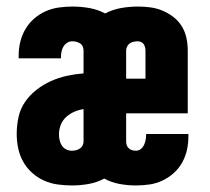

<svg xmlns="http://www.w3.org/2000/svg" viewBox="-20 -558 640 586"><path d="M200 8Q178 8 156 5Q134 2 114 -7Q94 -16 77.5 -31Q61 -46 50.5 -65Q40 -84 35.5 -105.5Q31 -127 31 -149Q31 -175 36.5 -200.5Q42 -226 56.5 -247Q71 -268 91.5 -284Q112 -300 135.5 -310.5Q159 -321 184 -326.5Q209 -332 235 -334V-404Q235 -410 232.5 -416Q230 -422 224.5 -425.5Q219 -429 213 -430.5Q207 -432 201 -432Q192 -432 185 -427.5Q178 -423 173.5 -415.5Q169 -408 167.5 -399.5Q166 -391 166 -383Q166 -382 166 -381.5Q166 -381 166 -380H37Q37 -382 37 -384.5Q37 -387 37 -389Q37 -410 42 -430.5Q47 -451 57.5 -469Q68 -487 84 -501Q100 -515 119 -523.5Q138 -532 159 -535Q180 -538 201 -538Q227 -538 252.5 -533.5Q278 -529 301 -517Q324 -529 349.5 -533.5Q375 -538 401 -538Q420 -538 439 -535.5Q458 -533 476 -525.5Q494 -518 509.5 -506Q525 -494 535 -477.5Q545 -461 549 -442Q553 -423 553 -404V-212H365V-126Q365 -120 367 -114.5Q369 -109 373.5 -105Q378 -101 383.5 -99.5Q389 -98 395 -98Q403 -98 409.5 -103Q416 -108 419.5 -115.5Q423 -123 424.5 -131Q426 -139 426 -147Q426 -147 426 -148Q426 -149 426 -149H555Q555 -147 555 -145Q555 -143 555 -141Q555 -120 550.5 -100Q546 -80 536 -62Q526 -44 510.5 -30Q495 -16 476 -7Q457 2 436.5 5Q416 8 395 8Q370 8 345 3.5Q320 -1 298 -13Q276 -1 250.5 3.5Q225 8 200 8ZM365 -318H424V-404Q424 -409 422.5 -414.5Q421 -420 418 -424Q415 -428 410 -430Q405 -432 400 -432Q394 -432 387.5 -430.5Q381 -429 376 -425.5Q371 -422 368 -416Q365 -410 365 -404ZM199 -98Q206 -98 212 -99.5Q218 -101 223.5 -104.5Q229 -108 232 -114Q235 -120 235 -126V-225Q221 -223 207 -217Q193 -211 182 -201Q171 -191 165.5 -177Q160 -163 160 -148Q160 -139 162 -130Q164 -121 169 -113.5Q174 -106 182 -102Q190 -98 199 -98Z"/></svg>

Font: Iosevka Curly Slab HvEx
Style: Regular
Weight: 900
Width: 7
Monospace: yes
Designer: Belleve Invis
Foundry: Belleve Invis
Version: Version 11.1.0; ttfautohint (v1.8.3)